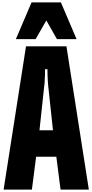

<svg xmlns="http://www.w3.org/2000/svg" viewBox="-20 -1575 768 1595"><path d="M10 0 196 -1190H532L718 0H483L448 -273H280L245 0ZM308 -493H420L380 -866Q378 -889 377 -907.5Q376 -926 375 -947.5Q374 -969 374 -1000H354V-971Q354 -964 354 -957Q353 -949 353 -942Q353 -932 352 -921.5Q351 -911 351 -901Q351 -881 348 -866ZM112 -1250 242 -1555H486L616 -1250H453L365 -1405L276 -1250Z"/></svg>

Font: Boldonse
Style: Regular
Weight: 400
Designer: Universitype Foundry
Foundry: Universitype Foundry
Version: Version 1.000; ttfautohint (v1.8.4.7-5d5b)